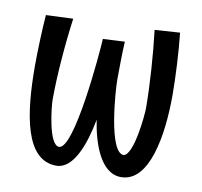

<svg xmlns="http://www.w3.org/2000/svg" viewBox="-65 -596 712 676"><g transform="rotate(10 290.5 -257.5)"><path d="M538 -305C538 -369 533 -463 526 -526L436 -520C446 -438 454 -325 454 -242C454 -220 441 -74 405 -67C352 -67 337 -284 337 -325C337 -360 338 -426 340 -461L262 -457C260 -408 230 -56 176 -56C139 -56 125 -191 125 -216C125 -304 135 -422 147 -509L50 -505C46 -455 43 -374 43 -323C43 -146 68 11 178 11C239 11 273 -83 290 -173C302 -93 335 11 409 11C510 11 538 -159 538 -305Z"/></g></svg>

Font: Englebert
Style: Regular
Weight: 400
Designer: Astigmatic (AOETI)
Foundry: Astigmatic (AOETI)
Version: Version 1.000